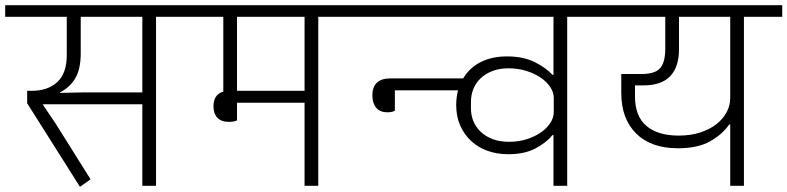

<svg xmlns="http://www.w3.org/2000/svg" viewBox="-40 -718 3043 742"><path d="M65 -319V-367H82Q145 -367 181.5 -401Q218 -435 218 -504V-653H-20V-698H711V-653H563V0H510V-315H126V-313L174 -242L310 -25L269 4ZM192 -359 286 -361H510V-653H272V-512Q272 -452 251.5 -416.5Q231 -381 192 -361Z M845 -247Q815 -247 800 -263Q785 -279 785 -307Q785 -353 823 -364V-653H671V-698H1339V-653H1190V0H1137V-321H876V-253Q865 -247 845 -247ZM876 -653V-367H1137V-653Z M1299 -698H2300V-653H2152V0H2099V-196H2095Q2073 -168 2030.5 -145Q1988 -122 1924 -122Q1881 -122 1844.5 -135Q1808 -148 1781 -173Q1754 -198 1738.5 -233Q1723 -268 1723 -312Q1723 -328 1725 -342Q1727 -356 1730 -369H1486V-290Q1474 -284 1458 -284Q1428 -284 1413.5 -302Q1399 -320 1399 -349Q1399 -381 1416 -398Q1433 -415 1469 -415H1750Q1775 -457 1818.5 -478.5Q1862 -500 1919 -500Q1982 -500 2025.5 -478.5Q2069 -457 2095 -429H2099V-653H1299ZM1927 -170Q1964 -170 1995.5 -180Q2027 -190 2050 -206Q2073 -222 2086.5 -242.5Q2100 -263 2100 -284V-341Q2100 -361 2086.5 -381.5Q2073 -402 2049.5 -418Q2026 -434 1994 -444Q1962 -454 1925 -454Q1890 -454 1863 -443.5Q1836 -433 1817.5 -415.5Q1799 -398 1789.5 -374.5Q1780 -351 1780 -324V-299Q1780 -272 1790 -248.5Q1800 -225 1819 -207.5Q1838 -190 1865 -180Q1892 -170 1927 -170Z M2782 -237H2778Q2752 -199 2704.5 -172Q2657 -145 2580 -145Q2476 -145 2418.5 -202Q2361 -259 2361 -359V-432H2440Q2491 -432 2511 -454.5Q2531 -477 2531 -530V-653H2260V-698H2983V-653H2835V0H2782ZM2583 -194Q2629 -194 2666 -206Q2703 -218 2728.5 -238Q2754 -258 2768 -284Q2782 -310 2782 -339V-653H2584V-528Q2584 -459 2550 -423.5Q2516 -388 2447 -388H2414V-345Q2414 -269 2458 -231.5Q2502 -194 2583 -194Z"/></svg>

Font: IBM Plex Sans Devanagari Light
Style: Regular
Weight: 300
Designer: Mike Abbink, Paul van der Laan, Pieter van Rosmalen, Erin McLaughlin
Foundry: Bold Monday
Version: Version 1.1